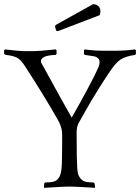

<svg xmlns="http://www.w3.org/2000/svg" viewBox="-31 -898 674 924"><path d="M247.1 -748 238.8 -751 233.9 -771 236.8 -777.8 417 -877.9Q433.6 -877.4 442.9 -868.2Q452.1 -858.9 452.1 -844.2Q452.1 -835.4 449.2 -825.2ZM426.8 2 424.8 5.9Q419.9 5.4 393.6 3.9Q367.2 2.4 344.2 1.2Q321.3 0 313 0H293.9Q285.6 0 262.5 1.2Q239.3 2.4 212.4 4.2Q185.5 5.9 181.2 5.9L180.2 2L182.1 -16.1L187 -20Q227.5 -20 240.2 -29.8Q262.2 -46.9 265.1 -86.9Q268.1 -117.2 268.1 -210.9V-250Q268.1 -288.6 244.1 -327.1Q181.2 -437.5 90.8 -577.1Q77.1 -599.1 59.1 -615.2Q42 -628.9 -2.9 -633.8L-11.2 -638.2V-655.8L-5.9 -660.2Q62.5 -651.9 83 -651.9H125Q157.7 -651.9 236.8 -660.2L241.2 -655.8V-638.2L236.8 -633.8Q194.3 -632.3 178.2 -622.1Q166 -613.3 166 -605Q166 -595.7 175.8 -581.1Q261.7 -423.3 314 -332Q347.7 -390.1 388.2 -465.8Q428.7 -541.5 438 -564Q448.2 -584.5 448.2 -599.1Q448.2 -610.8 440.7 -617.7Q433.1 -624.5 424.6 -626.5Q416 -628.4 399.9 -630.4Q383.8 -632.3 377 -633.8L373 -638.2V-655.8L377 -660.2Q419.4 -653.8 469.2 -653.8H526.9Q570.8 -653.8 619.1 -660.2L623 -655.8V-638.2L619.1 -633.8Q573.2 -627 550 -612.1Q526.9 -597.2 498 -554.2Q470.7 -513.7 446 -474.4Q421.4 -435.1 409.9 -415.5Q398.4 -396 377.4 -358.9Q356.4 -321.8 352.1 -314Q337.9 -291.5 337.9 -264.2V-229Q337.9 -132.8 340.8 -86.9Q342.8 -62 349.1 -50Q355.5 -38.1 366.2 -29.8Q378.9 -20 418.9 -20L423.8 -16.1Z"/></svg>

Font: Quattrocento Roman
Style: Regular
Weight: 400
Designer: Pablo Impallari
Foundry: Pablo Impallari. www.impallari.com Igino Marini. www.ikern.com
Version: Version 1.000